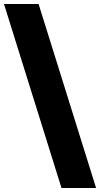

<svg xmlns="http://www.w3.org/2000/svg" viewBox="-20 -828 504 968"><path d="M290 120 0 -808H174.5L464.5 120Z"/></svg>

Font: Encode Sans Expanded Expanded
Style: Bold
Weight: 700
Width: 7
Designer: Multiple Designers
Foundry: Impallari Type
Version: Version 3.000; ttfautohint (v1.8.3) -l 8 -r 50 -G 200 -x 14 